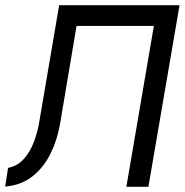

<svg xmlns="http://www.w3.org/2000/svg" viewBox="-37 -720 712 740"><path d="M655 -700 535 0H450L556 -620H258L194 -240Q183 -178 156.5 -125.5Q130 -73 87 -39.5Q44 -6 -17 -1L-6 -73Q30 -80 54.5 -107Q79 -134 94 -174Q109 -214 116 -260L191 -700Z"/></svg>

Font: Von Book
Style: Italic
Weight: 400
Version: Version 4.000; ttfautohint (v1.8.4.7-5d5b)